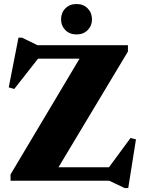

<svg xmlns="http://www.w3.org/2000/svg" viewBox="-20 -900 704 956"><path d="M617 -675V-643.5L249.5 -31L146 -67H522.5L630 -213L657 -206L618.5 36.5H601L524 0H32.5V-31.5L397.5 -644L527.5 -608H169.5L51 -457L23.5 -465L72 -712.5H89.5L166.5 -675ZM361 -728.5Q327 -728.5 305.5 -750Q284 -771.5 284 -803.5Q284 -836.5 305.5 -858.2Q327 -880 361 -880Q395 -880 416.5 -858.2Q438 -836.5 438 -803.5Q438 -771.5 416.5 -750Q395 -728.5 361 -728.5Z"/></svg>

Font: Newsreader 24pt ExtraBold
Style: Regular
Weight: 800
Designer: Hugues Gentile
Foundry: Production Type
Version: Version 1.003